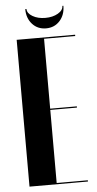

<svg xmlns="http://www.w3.org/2000/svg" viewBox="-58 -876 460 911"><g transform="rotate(-5 172.5 -420.5)"><path d="M274.9 -840.8H279.8Q279.8 -797.4 254.4 -769.3Q229 -741.2 189 -741.2Q148.9 -741.2 123.5 -769.3Q98.1 -797.4 98.1 -840.8H104Q104 -820.3 129.2 -805.7Q154.3 -791 189.9 -791Q225.1 -791 250 -805.4Q274.9 -819.8 274.9 -840.8ZM44.9 -699.2H323.2V-692.9H174.8V-359.9H301.8V-354H174.8V-5.9H323.2V0H44.9Z"/></g></svg>

Font: Moniqa Black Display
Style: Regular
Weight: 900
Designer: Rajesh Rajput
Foundry: Rajesh Rajput
Version: Version 1.000